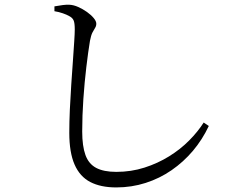

<svg xmlns="http://www.w3.org/2000/svg" viewBox="-20 -772 1040 831"><path d="M215.6 -723.5V-744.4Q235.6 -748 251.6 -750.1Q267.5 -752.2 280.9 -751.4Q298.8 -750.6 318.7 -741.7Q338.5 -732.9 356.4 -720.2Q374.2 -707.5 385.5 -693.9Q396.8 -680.4 396.8 -669.5Q396.8 -659.1 391.4 -651Q386.1 -642.9 380 -631Q374 -619.2 369.4 -595.3Q361.5 -547.9 353.7 -482.1Q345.8 -416.4 340.8 -343.7Q335.8 -271 335.8 -203Q335.8 -139.7 349.8 -101.2Q363.7 -62.7 396.2 -45.4Q428.7 -28.1 483.4 -28.1Q547.6 -28.1 605.3 -46.6Q662.9 -65 711.7 -95.3Q760.6 -125.5 798.5 -163.8Q836.4 -202 861.6 -241.7L883.7 -226.7Q855.9 -167.7 815 -119.2Q774 -70.8 722.4 -35.2Q670.7 0.4 610.1 19.8Q549.5 39.2 483.1 39.2Q415.8 39.2 370.6 15.7Q325.4 -7.9 302.7 -60Q279.9 -112.1 279.9 -197.3Q279.9 -243.8 282.3 -297.6Q284.7 -351.4 288.4 -405.3Q292.2 -459.2 295.5 -507.3Q298.8 -555.4 301.2 -591.4Q303.6 -627.4 303.6 -644.5Q303.6 -672.1 298.7 -683.5Q293.8 -694.9 280.6 -701.8Q269.2 -708.5 252.1 -714.4Q234.9 -720.4 215.6 -723.5Z"/></svg>

Font: Noto Serif SC
Style: Regular
Weight: 200
Designer: Ryoko NISHIZUKA 西塚涼子 (kana & ideographs); Frank Grießhammer (Latin, Greek & Cyrillic); Wenlong ZHANG 张文龙 (bopomofo); San
Foundry: Adobe
Version: Version 2.001;hotconv 1.1.0;makeotfexe 2.6.0